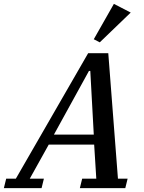

<svg xmlns="http://www.w3.org/2000/svg" viewBox="-74 -973 743 993"><path d="M-42 -49H8L382 -698H486L536 -49H586L574 0H339L351 -49H424L413 -225H178L80 -49H153L141 0H-54ZM205 -277H411L393 -606H386ZM411 -770 515 -953 602 -908 442 -754Z"/></svg>

Font: IBM Plex Serif Medm
Style: Italic
Weight: 500
Italic angle: -14°
Designer: Mike Abbink, Paul van der Laan, Pieter van Rosmalen
Foundry: Bold Monday
Version: Version 3.001